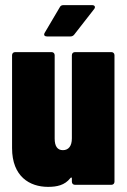

<svg xmlns="http://www.w3.org/2000/svg" viewBox="-20 -720 495 748"><path d="M339 -700H227C221 -700 216 -698 213 -692L154 -592C149 -583 154 -578 163 -578H254C260 -578 265 -580 269 -585L347 -685C353 -693 349 -700 339 -700ZM260 -505V-181C260 -151 247 -135 225 -135C204 -135 193 -150 193 -180V-505C193 -512 188 -517 181 -517H39C32 -517 27 -512 27 -505V-143C27 -32 96 8 167 8C201 8 232 2 254 -26C257 -30 260 -29 260 -25V-12C260 -5 265 0 272 0H414C421 0 426 -5 426 -12V-505C426 -512 421 -517 414 -517H272C265 -517 260 -512 260 -505Z"/></svg>

Font: Barlow Condensed ExtraBold
Style: Regular
Weight: 800
Width: 3
Designer: Jeremy Tribby
Foundry: Tribby Type
Version: Version 1.422;hotconv 1.0.109;makeotfexe 2.5.65596